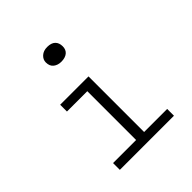

<svg xmlns="http://www.w3.org/2000/svg" viewBox="-193 -861 1001 1001"><g transform="rotate(-45 307.0 -360.5)"><path d="M293 -460H352V0H293ZM143 -460H326V-410H143ZM123 -50H522V0H123ZM306 -614Q281 -614 263.5 -627.5Q246 -641 246 -669Q246 -690 263 -705.5Q280 -721 308 -721Q338 -721 353 -706.5Q368 -692 368 -666Q368 -641 351.5 -627.5Q335 -614 306 -614Z"/></g></svg>

Font: Intel One Mono Light
Style: Regular
Weight: 300
Monospace: yes
Designer: Fred Shallcrass
Foundry: Frere-Jones Type LLC
Version: Version 1.004